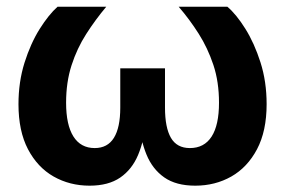

<svg xmlns="http://www.w3.org/2000/svg" viewBox="-20 -556 865 583"><path d="M252 7.8Q191.9 7.8 142.8 -20Q93.8 -47.9 64.9 -103Q36.1 -158.2 36.1 -239.7Q36.1 -307.1 54.4 -365.5Q72.8 -423.8 100.3 -467.8Q127.9 -511.7 154.8 -535.6H302.7Q269.5 -496.1 241.7 -452.6Q213.9 -409.2 197.3 -357.9Q180.7 -306.6 180.7 -244.1Q180.7 -176.8 202.9 -141.6Q225.1 -106.4 267.6 -106.4Q306.6 -106.4 325.9 -137.5Q345.2 -168.5 345.2 -229.5V-348.6H481V-229.5Q481 -168.5 499 -137.5Q517.1 -106.4 556.6 -106.4Q600.1 -106.4 622.6 -141.4Q645 -176.3 645 -244.1Q645 -307.6 627.9 -358.9Q610.8 -410.2 583.3 -453.6Q555.7 -497.1 522.5 -535.6H670.4Q697.8 -512.2 725.1 -468.5Q752.4 -424.8 771 -366.5Q789.6 -308.1 789.6 -239.7Q789.6 -158.2 760.5 -103Q731.4 -47.9 682.4 -20Q633.3 7.8 572.8 7.8Q514.6 7.8 478.8 -17.3Q442.9 -42.5 424.8 -86.7Q406.7 -130.9 401.4 -188H422.9Q418 -129.9 399.4 -85.7Q380.9 -41.5 345 -16.8Q309.1 7.8 252 7.8Z"/></svg>

Font: Inter 20pt
Style: Bold
Weight: 700
Version: Version 4.001;git-66647c0bb